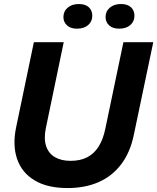

<svg xmlns="http://www.w3.org/2000/svg" viewBox="-20 -943 797 973"><path d="M322.3 10Q219.7 10 155 -29.1Q90.3 -68.1 66.6 -137.6Q42.9 -207.1 61.6 -297.1L151.6 -729H302.9L212.1 -292.6Q201.4 -239.3 213.8 -202.4Q226.1 -165.6 258.2 -146.7Q290.3 -127.9 337.7 -127.9Q387.3 -127.9 422.2 -146.1Q457.1 -164.3 479.9 -200.4Q502.7 -236.6 513.6 -290L605.4 -729H756.7L658.4 -260.7Q640 -170.6 594.1 -110.4Q548.3 -50.1 479.7 -20.1Q411.1 10 322.3 10ZM583.3 -797.7Q551.3 -797.7 533.1 -814.3Q515 -830.9 515 -856.7Q515 -885.7 536.5 -904.1Q558 -922.6 593 -922.6Q626.4 -922.6 643.9 -906.1Q661.3 -889.7 661.3 -862.9Q661.3 -834.6 640.5 -816.1Q619.7 -797.7 583.3 -797.7ZM369.7 -797.7Q337.7 -797.7 319.6 -814.3Q301.4 -830.9 301.4 -856.7Q301.4 -885.7 322.9 -904.1Q344.4 -922.6 379.4 -922.6Q412.9 -922.6 430.3 -906.1Q447.7 -889.7 447.7 -862.9Q447.7 -834.6 426.9 -816.1Q406.1 -797.7 369.7 -797.7Z"/></svg>

Font: Mona Sans
Style: Italic
Weight: 200
Italic angle: -11.6951°
Designer: Deni Anggara
Foundry: GitHub
Version: Version 2.000